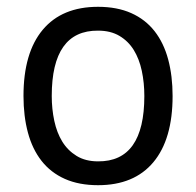

<svg xmlns="http://www.w3.org/2000/svg" viewBox="-20 -532 576 564"><path d="M49 -250Q49 -377 105.5 -444.5Q162 -512 268 -512Q324 -512 365.5 -493.5Q407 -475 434 -440.5Q461 -406 474 -357.5Q487 -309 487 -250Q487 -123 430.5 -55.5Q374 12 268 12Q212 12 170.5 -6.5Q129 -25 102 -59.5Q75 -94 62 -142.5Q49 -191 49 -250ZM132 -250Q132 -212 139.5 -177Q147 -142 163 -116Q179 -90 205 -74Q231 -58 268 -58Q404 -57 404 -250Q404 -289 396.5 -324Q389 -359 373 -385Q357 -411 331 -426.5Q305 -442 268 -442Q132 -443 132 -250Z"/></svg>

Font: PTSans
Style: Regular
Weight: 400
Designer: A.Korolkova, O.Umpeleva, V.Yefimov
Foundry: ParaType Ltd
Version: Version 2.003W OFL